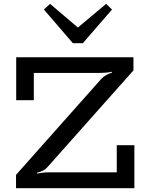

<svg xmlns="http://www.w3.org/2000/svg" viewBox="-20 -986 780 1006"><path d="M536.1 -965.8 566.9 -936 414.1 -759.8H361.8L210 -936L242.2 -965.8L388.2 -841.8ZM64 0V-69.8L511.2 -573.2Q529.8 -593.3 566.9 -606L565.9 -609.9Q537.6 -604 505.9 -604H157.2V-460.9H64.9V-686H679.2V-617.2L229 -110.8Q210.4 -88.9 173.8 -81.1L174.8 -76.2Q203.1 -83 235.8 -83H591.8V-225.1H684.1V0Z"/></svg>

Font: BioRhyme
Style: Regular
Weight: 400
Designer: Aoife Mooney
Foundry: Aoife Mooney Type
Version: Version 1.500;PS 001.500;hotconv 1.0.88;makeotf.lib2.5.64775